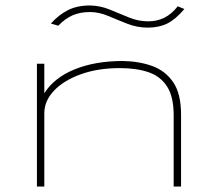

<svg xmlns="http://www.w3.org/2000/svg" viewBox="-20 -682 790 702"><path d="M115 0V-449H142V-341Q178 -398 253 -428.5Q328 -459 429 -459Q489 -458 537 -440.5Q585 -423 613.5 -381Q642 -339 642 -263V0H615V-261Q615 -328 591 -365.5Q567 -403 523 -418Q479 -433 418 -433Q338 -433 275.5 -410.5Q213 -388 177.5 -350.5Q142 -313 142 -268V0ZM630 -659 654 -649Q622 -611 591.5 -596Q561 -581 520 -581Q482 -581 446 -595Q410 -609 376 -623.5Q342 -638 309 -638Q273 -638 245.5 -626Q218 -614 193 -588L166 -596Q195 -628 228.5 -645Q262 -662 310 -662Q347 -661 381.5 -647Q416 -633 450.5 -618.5Q485 -604 522 -604Q554 -604 580.5 -617Q607 -630 630 -659Z"/></svg>

Font: Inconsolata ExtraExpanded ExtraLight
Style: Regular
Weight: 200
Width: 8
Monospace: yes
Designer: Raph Levien, Cyreal, Brenton Simpson
Foundry: Raph Levien, Cyreal, Google
Version: Version 3.100; ttfautohint (v1.8.4.7-5d5b)